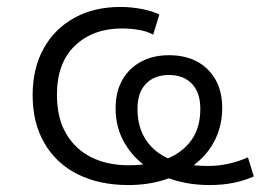

<svg xmlns="http://www.w3.org/2000/svg" viewBox="-20 -525 754 553"><path d="M350 8Q266 8 204 -23Q142 -54 108 -112.5Q74 -171 74 -251Q74 -328 105.5 -385Q137 -442 194 -473.5Q251 -505 327 -505Q358 -505 389 -499Q420 -493 439 -483L421 -425Q407 -434 382 -438.5Q357 -443 331 -443Q248 -443 196 -393.5Q144 -344 144 -252Q144 -185 170.5 -140Q197 -95 243 -72Q289 -49 351 -49Q413 -49 459 -67Q505 -85 531 -121Q557 -157 557 -211Q557 -259 532.5 -284Q508 -309 467 -309Q425 -309 400.5 -284Q376 -259 376 -211Q376 -158 401 -121Q426 -84 471.5 -65.5Q517 -47 579 -47Q610 -47 639 -53.5Q668 -60 694 -72L711 -17Q685 -5 653 1.5Q621 8 584 8Q527 8 478 -7.5Q429 -23 392.5 -51.5Q356 -80 334.5 -121Q313 -162 313 -213Q313 -261 332.5 -295Q352 -329 386.5 -347.5Q421 -366 467 -366Q513 -366 547 -348Q581 -330 600.5 -296Q620 -262 620 -214Q620 -164 599.5 -122.5Q579 -81 541.5 -52Q504 -23 455 -7.5Q406 8 350 8Z"/></svg>

Font: Nunito Sans 6pt Light
Style: Regular
Weight: 300
Version: Version 3.101;gftools[0.9.27]